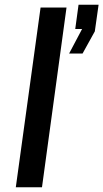

<svg xmlns="http://www.w3.org/2000/svg" viewBox="-20 -794 438 814"><path d="M158 0 262 -762H152L47 0ZM330 -567 382 -661 398 -774H313L299 -671H328L273 -567Z"/></svg>

Font: Cheyenne Sans Medium
Style: Italic
Weight: 500
Italic angle: -8.13011°
Designer: The Public Sans project authors (U.S. Web Design System), Libre Franklin designed by Pablo Impallari and Rodrigo Fuenzal
Foundry: The Cheyenne Sans Project Authors
Version: Version 2.007